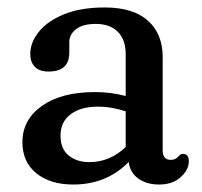

<svg xmlns="http://www.w3.org/2000/svg" viewBox="-20 -483 540 514"><path d="M40 -102.5Q40 -162.5 92.2 -199.5Q144.5 -236.5 234 -236.5Q277.5 -236.5 316.5 -226V-338Q316.5 -377 295.2 -398Q274 -419 236.5 -419Q202 -419 183.8 -405Q165.5 -391 165.5 -370V-342Q165.5 -291.5 110 -291.5Q85.5 -291.5 73.2 -304.2Q61 -317 61 -338Q61 -369.5 84.2 -398.2Q107.5 -427 152 -445Q196.5 -463 260.5 -463Q337 -463 376.2 -427.5Q415.5 -392 415.5 -330.5V-80.5Q415.5 -55 437.5 -55Q449 -55 457 -63.5Q459.5 -66.5 462.5 -68.8Q465.5 -71 469.5 -71Q485.5 -71 485.5 -51Q485.5 -28.5 463.8 -8.8Q442 11 406 11Q372.5 11 350.2 -5Q328 -21 324.5 -49.5Q265.5 11 176 11Q114.5 11 77.2 -19.2Q40 -49.5 40 -102.5ZM142 -120Q142 -84.5 163.8 -66.8Q185.5 -49 219 -49Q274.5 -49 316.5 -89.5V-185Q299.5 -190.5 281 -194Q262.5 -197.5 242 -197.5Q196 -197.5 169 -177Q142 -156.5 142 -120Z"/></svg>

Font: Fraunces 72pt SuperSoft
Style: Regular
Weight: 400
Version: Version 1.000;[b76b70a41]